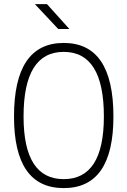

<svg xmlns="http://www.w3.org/2000/svg" viewBox="-20 -914 626 943"><path d="M293 9.8Q48.8 9.8 48.8 -341.8Q48.8 -703.1 293 -703.1Q537.1 -703.1 537.1 -341.8Q537.1 9.8 293 9.8ZM293 -34.2Q490.2 -34.2 490.2 -341.8Q490.2 -659.2 293 -659.2Q95.7 -659.2 95.7 -341.8Q95.7 -34.2 293 -34.2ZM266.1 -771.5 151.4 -893.6H210.9L320.8 -771.5Z"/></svg>

Font: Cascadia Code NF ExtraLight
Style: Regular
Weight: 200
Monospace: yes
Designer: Aaron Bell
Foundry: Saja Typeworks
Version: Version 2404.023; ttfautohint (v1.8.4)